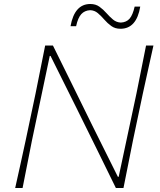

<svg xmlns="http://www.w3.org/2000/svg" viewBox="-20 -941 801 961"><path d="M56 0Q70 -62.5 82.2 -118Q94.5 -173.5 108.5 -238.5L158 -473Q171.5 -540.5 182.8 -596.8Q194 -653 206 -713H245Q297 -608 345.5 -509.5Q394 -411 441 -315L570 -56H574L663 -473Q676.5 -540 687.8 -596.8Q699 -653.5 711 -713H748Q734.5 -652.5 722.2 -596.5Q710 -540.5 695 -473L645.5 -238Q632 -170.5 621.2 -116Q610.5 -61.5 598 0H560Q517.5 -87 469.2 -185Q421 -283 363 -400L233 -661H229L140 -238Q126.5 -170 115.8 -115.5Q105 -61 93 0ZM583 -797Q556 -797 537 -810.8Q518 -824.5 502.2 -842.8Q486.5 -861 469.8 -875.2Q453 -889.5 431 -890Q403.5 -888.5 386.8 -870.2Q370 -852 361 -810H333Q353 -921 432 -921Q459 -921 478 -907.2Q497 -893.5 513 -875.2Q529 -857 545.8 -843Q562.5 -829 585 -828Q613 -829.5 628.8 -847.8Q644.5 -866 654 -908H682Q663.5 -797 583 -797Z"/></svg>

Font: Commissioner Loud Thin
Style: Italic
Weight: 100
Italic angle: -12°
Designer: Kostas Bartsokas
Foundry: Kostas Bartsokas
Version: Version 1.000; ttfautohint (v1.8.3)